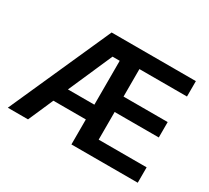

<svg xmlns="http://www.w3.org/2000/svg" viewBox="-141 -960 1299 1193"><g transform="rotate(30 508.5 -363.5)"><path d="M24.5 0H169.4L247.9 -179.3H480.8V0H956.7V-110.4H612.6V-308.9H929.3V-419.4H612.6V-616.8H953.8V-727.3H349.4ZM291.2 -285.2 429.3 -600.1H480.8V-285.2Z"/></g></svg>

Font: Margiela Sans Semi Bold
Style: Regular
Weight: 600
Designer: Stefan Endress, Andreas Faust
Version: Version 1.100;FEAKit 1.0